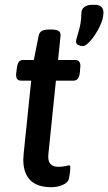

<svg xmlns="http://www.w3.org/2000/svg" viewBox="-20 -773 451 800"><path d="M77 -109Q77 -117 79 -137L110 -437H68Q47 -437 47 -461L48 -471L50 -487Q52 -506 58 -514.5Q64 -523 77 -523H121L141 -624Q144 -638 154 -644Q164 -650 185 -650H194Q216 -650 225 -643.5Q234 -637 232 -622L222 -523H293Q315 -523 315 -498L314 -487L313 -473Q311 -454 304.5 -445.5Q298 -437 286 -437H213L182 -135Q181 -129 181 -120Q181 -78 223 -78Q241 -78 252.5 -81Q264 -84 267 -84Q270 -84 271.5 -82.5Q273 -81 273 -75Q273 -58 268 -32Q265 -13 242.5 -3Q220 7 194 7Q77 7 77 -109ZM297 -599Q297 -609 304 -630Q319 -675 319 -717Q319 -734 331 -743.5Q343 -753 364 -753H375Q411 -753 411 -720Q411 -694 395 -661.5Q379 -629 358.5 -605Q338 -581 326 -581Q315 -581 306 -585.5Q297 -590 297 -599Z"/></svg>

Font: Asap-MediumItalic
Style: Italic
Weight: 500
Italic angle: -6°
Designer: Pablo Cosgaya
Foundry: Omnibus-Type
Version: Version 2.000; ttfautohint (v1.8)